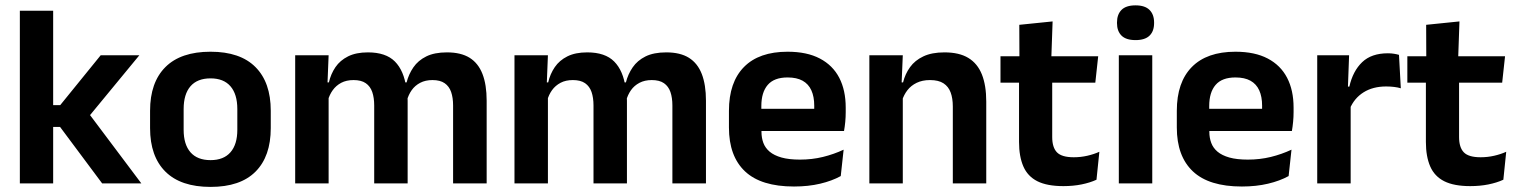

<svg xmlns="http://www.w3.org/2000/svg" viewBox="-20 -702 5804 735"><path d="M371 0 210 -216H166.5V-299.5H210.5L365.5 -490.5H513.5L314.5 -249V-275L521 0ZM56 0V-661H183.5V0Z M786 13.5Q672 13.5 613.2 -45Q554.5 -103.5 554.5 -211.5V-278Q554.5 -386.5 613.2 -445.2Q672 -504 786 -504Q899.5 -504 958 -445.2Q1016.5 -386.5 1016.5 -278V-211.5Q1016.5 -103.5 958.2 -45Q900 13.5 786 13.5ZM786 -89Q836 -89 862.2 -119Q888.5 -149 888.5 -205V-284.5Q888.5 -341.5 862.2 -371.8Q836 -402 786 -402Q735.5 -402 709.2 -371.8Q683 -341.5 683 -284.5V-205Q683 -149 709.2 -119Q735.5 -89 786 -89Z M1714.5 0V-298Q1714.5 -328 1707 -349.8Q1699.5 -371.5 1682.2 -383.5Q1665 -395.5 1635.5 -395.5Q1608.5 -395.5 1588.5 -385Q1568.5 -374.5 1556 -356.8Q1543.5 -339 1537.5 -316.5L1523.5 -386.5H1536.5Q1544.5 -418 1562.5 -444.2Q1580.5 -470.5 1611.8 -486Q1643 -501.5 1691 -501.5Q1744.5 -501.5 1777.8 -480.8Q1811 -460 1827 -418.8Q1843 -377.5 1843 -316.5V0ZM1110 0V-490.5H1238L1233 -366L1238 -360.5V0ZM1412.5 0V-298Q1412.5 -328 1405 -349.8Q1397.5 -371.5 1380.2 -383.5Q1363 -395.5 1333.5 -395.5Q1306 -395.5 1286.2 -385Q1266.5 -374.5 1253.8 -356.8Q1241 -339 1235 -316.5L1215 -386.5H1239Q1246.5 -419 1264.2 -445Q1282 -471 1312.5 -486.2Q1343 -501.5 1388.5 -501.5Q1457 -501.5 1491.8 -466.5Q1526.5 -431.5 1535.5 -364.5Q1537.5 -354.5 1539 -341.2Q1540.5 -328 1540.5 -316.5V0Z M2554 0V-298Q2554 -328 2546.5 -349.8Q2539 -371.5 2521.8 -383.5Q2504.5 -395.5 2475 -395.5Q2448 -395.5 2428 -385Q2408 -374.5 2395.5 -356.8Q2383 -339 2377 -316.5L2363 -386.5H2376Q2384 -418 2402 -444.2Q2420 -470.5 2451.2 -486Q2482.5 -501.5 2530.5 -501.5Q2584 -501.5 2617.2 -480.8Q2650.5 -460 2666.5 -418.8Q2682.5 -377.5 2682.5 -316.5V0ZM1949.5 0V-490.5H2077.5L2072.5 -366L2077.5 -360.5V0ZM2252 0V-298Q2252 -328 2244.5 -349.8Q2237 -371.5 2219.8 -383.5Q2202.5 -395.5 2173 -395.5Q2145.5 -395.5 2125.8 -385Q2106 -374.5 2093.2 -356.8Q2080.5 -339 2074.5 -316.5L2054.5 -386.5H2078.5Q2086 -419 2103.8 -445Q2121.5 -471 2152 -486.2Q2182.5 -501.5 2228 -501.5Q2296.5 -501.5 2331.2 -466.5Q2366 -431.5 2375 -364.5Q2377 -354.5 2378.5 -341.2Q2380 -328 2380 -316.5V0Z M3019.5 12Q2893.5 12 2832 -46Q2770.5 -104 2770.5 -214V-278Q2770.5 -387 2828 -445.5Q2885.5 -504 2995 -504Q3069 -504 3118.5 -478Q3168 -452 3192.8 -404.2Q3217.5 -356.5 3217.5 -290V-272.5Q3217.5 -254.5 3215.8 -235.8Q3214 -217 3211 -200.5H3095Q3096.5 -228 3096.8 -252.8Q3097 -277.5 3097 -297.5Q3097 -332 3086 -356.2Q3075 -380.5 3052.5 -393Q3030 -405.5 2995 -405.5Q2943.5 -405.5 2919 -377Q2894.5 -348.5 2894.5 -296V-250.5L2895 -236V-197.5Q2895 -174.5 2902.2 -155Q2909.5 -135.5 2926.5 -121.2Q2943.5 -107 2971.8 -99Q3000 -91 3042.5 -91Q3088.5 -91 3130.2 -101.2Q3172 -111.5 3209.5 -129L3198.5 -28Q3165 -9.5 3119.8 1.2Q3074.5 12 3019.5 12ZM2838.5 -200.5V-285.5H3185V-200.5Z M3627.5 0V-294.5Q3627.5 -325.5 3619.2 -348Q3611 -370.5 3592 -383Q3573 -395.5 3540 -395.5Q3511 -395.5 3489.2 -385Q3467.5 -374.5 3453.8 -356.8Q3440 -339 3433 -316.5L3413 -386.5H3437Q3445 -419 3463.8 -445Q3482.5 -471 3514.8 -486.2Q3547 -501.5 3595.5 -501.5Q3652 -501.5 3687 -480.2Q3722 -459 3738.8 -417Q3755.5 -375 3755.5 -313V0ZM3308 0V-490.5H3436L3431 -371L3436 -360.5V0Z M4051 10.5Q3988.5 10.5 3951.2 -8.2Q3914 -27 3897.5 -65Q3881 -103 3881 -158.5V-444.5H4008V-177.5Q4008 -137.5 4026.2 -118.8Q4044.5 -100 4090.5 -100Q4117.5 -100 4142.5 -105.8Q4167.5 -111.5 4188.5 -121L4177.5 -14Q4152.5 -2.5 4120.2 4Q4088 10.5 4051 10.5ZM3810 -385.5V-486.5H4184L4173 -385.5ZM3882.5 -477 3882 -607 4009.5 -620 4004.5 -477Z M4263 0V-490.5H4391V0ZM4327 -548.5Q4290.5 -548.5 4273.2 -565.8Q4256 -583 4256 -613.5V-616Q4256 -646.5 4273.2 -664Q4290.5 -681.5 4327 -681.5Q4363 -681.5 4380.5 -664Q4398 -646.5 4398 -616V-613.5Q4398 -582.5 4380.5 -565.5Q4363 -548.5 4327 -548.5Z M4734 12Q4608 12 4546.5 -46Q4485 -104 4485 -214V-278Q4485 -387 4542.5 -445.5Q4600 -504 4709.5 -504Q4783.5 -504 4833 -478Q4882.5 -452 4907.2 -404.2Q4932 -356.5 4932 -290V-272.5Q4932 -254.5 4930.2 -235.8Q4928.5 -217 4925.5 -200.5H4809.5Q4811 -228 4811.2 -252.8Q4811.5 -277.5 4811.5 -297.5Q4811.5 -332 4800.5 -356.2Q4789.5 -380.5 4767 -393Q4744.5 -405.5 4709.5 -405.5Q4658 -405.5 4633.5 -377Q4609 -348.5 4609 -296V-250.5L4609.5 -236V-197.5Q4609.5 -174.5 4616.8 -155Q4624 -135.5 4641 -121.2Q4658 -107 4686.2 -99Q4714.5 -91 4757 -91Q4803 -91 4844.8 -101.2Q4886.5 -111.5 4924 -129L4913 -28Q4879.5 -9.5 4834.2 1.2Q4789 12 4734 12ZM4553 -200.5V-285.5H4899.5V-200.5Z M5147 -285 5114.5 -370.5H5145.5Q5159 -430 5194.5 -464Q5230 -498 5293 -498Q5306 -498 5316.5 -496.2Q5327 -494.5 5335.5 -492L5342.5 -364Q5331.5 -367.5 5317 -369.2Q5302.5 -371 5286.5 -371Q5235.5 -371 5199.8 -348.5Q5164 -326 5147 -285ZM5022.5 0V-490.5H5144.5L5139 -340L5150.5 -335.5V0Z M5608.5 10.5Q5546 10.5 5508.8 -8.2Q5471.5 -27 5455 -65Q5438.5 -103 5438.5 -158.5V-444.5H5565.5V-177.5Q5565.5 -137.5 5583.8 -118.8Q5602 -100 5648 -100Q5675 -100 5700 -105.8Q5725 -111.5 5746 -121L5735 -14Q5710 -2.5 5677.8 4Q5645.5 10.5 5608.5 10.5ZM5367.5 -385.5V-486.5H5741.5L5730.5 -385.5ZM5440 -477 5439.5 -607 5567 -620 5562 -477Z"/></svg>

Font: Anek Odia SemiBold
Style: Regular
Weight: 600
Version: Version 1.003